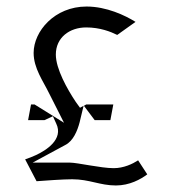

<svg xmlns="http://www.w3.org/2000/svg" viewBox="-20 -585 525 588"><path d="M57 -97 92 -30C119 -32 173 -36 201 -36C254 -36 286 -17 335 -17C377 -17 411 -36 431 -51L403 -94C386 -83 359 -70 328 -70C289 -70 217 -87 194 -87H80L180 -141C204 -153 217 -184 224 -211L236 -261L225 -255L212 -273C186 -312 151 -374 151 -418C151 -470 193 -501 244 -501C286 -501 319 -488 339 -478L395 -518C363 -538 306 -565 245 -565C147 -565 83 -489 83 -423C83 -376 112 -337 130 -300L176 -209L86 -265H75L66 -217H116L142 -229L152 -207C176 -158 120 -124 90 -110C79 -105 69 -101 57 -97ZM236 -261H237ZM237 -261 270 -217H318L327 -265H244Z"/></svg>

Font: Charger Static
Style: Regular
Weight: 1000
Designer: Jasper
Foundry: KineticPlasma Fonts/Cannot Into Space Fonts
Version: Version 1.1